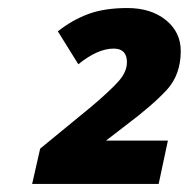

<svg xmlns="http://www.w3.org/2000/svg" viewBox="-20 -873 470 478"><path d="M60 -415H375L398 -523H244L292 -560Q360 -611 395 -649Q430 -687 430 -746Q430 -793 393 -823Q356 -853 297 -853Q241 -853 201 -838.5Q161 -824 124 -795L175 -713Q223 -752 263 -752Q296 -752 296 -718Q296 -694 275 -670.5Q254 -647 208 -608L80 -503Z"/></svg>

Font: Noto Sans Display Extra
Style: Italic
Weight: 800
Italic angle: -12°
Designer: Monotype Design Team
Foundry: Monotype Imaging Inc.
Version: Version 1.900